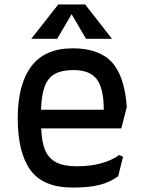

<svg xmlns="http://www.w3.org/2000/svg" viewBox="-20 -834 642 866"><path d="M60 -301Q60 -453 121 -534.5Q182 -616 308 -616Q427 -616 484.5 -553.5Q542 -491 552 -351L527 -255H166Q168 -193 183.5 -156.5Q199 -120 233 -102Q267 -84 327 -84Q388 -84 436.5 -97.5Q485 -111 518 -135L535 -127L513 -39Q476 -12 429 0Q382 12 308 12Q175 12 117.5 -66.5Q60 -145 60 -301ZM448 -339Q448 -435 416.5 -476.5Q385 -518 312 -518Q259 -518 227.5 -500.5Q196 -483 181.5 -444Q167 -405 165 -339ZM368 -659 303 -770 238 -659H121L243 -814H364L485 -659Z"/></svg>

Font: Farro
Style: Regular
Weight: 400
Designer: Aceler Chua
Foundry: Grayscale Limited
Version: Version 1.101